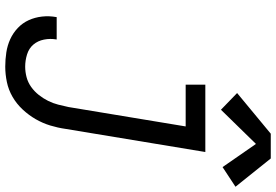

<svg xmlns="http://www.w3.org/2000/svg" viewBox="-176 -842 1026 713"><g transform="rotate(90 336.5 -485.0)"><path d="M227 8Q200 8 174 4Q148 0 125 -10.5Q102 -21 83.5 -38.5Q65 -56 54.5 -79Q44 -102 41 -128.5Q38 -155 43 -182Q43 -182 43 -182.5Q43 -183 43 -183H126Q126 -183 126 -182.5Q126 -182 126 -182Q122 -159 126.5 -136Q131 -113 145 -96.5Q159 -80 181.5 -73Q204 -66 227 -66Q246 -66 265.5 -71Q285 -76 302 -88Q319 -100 332 -116.5Q345 -133 354 -151Q363 -169 368 -188.5Q373 -208 377 -227L449 -662H294V-735H544L458 -215Q454 -187 445.5 -159Q437 -131 422 -105Q407 -79 386 -56.5Q365 -34 339 -19Q313 -4 284 2Q255 8 227 8ZM387 -793 325 -853 476 -978H568L673 -847L600 -799L514 -923Z"/></g></svg>

Font: Iosevka Curly Slab Extended
Style: Italic
Weight: 400
Width: 7
Italic angle: -9°
Monospace: yes
Designer: Belleve Invis
Foundry: Belleve Invis
Version: Version 11.1.0; ttfautohint (v1.8.3)